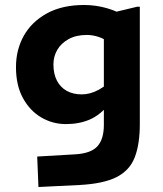

<svg xmlns="http://www.w3.org/2000/svg" viewBox="-20 -510 654 769"><path d="M396 -10V-451L529 -483H540V-13Q540 68 519.5 120.5Q499 173 446.5 199.5Q394 226 298 231L134 239L129 117L283 108Q345 104 370.5 75.5Q396 47 396 -10ZM44 -241Q44 -311 75.5 -367Q107 -423 168 -456.5Q229 -490 317 -490Q364 -490 409 -477Q454 -464 494 -438L431 -331Q400 -354 375.5 -362Q351 -370 328 -370Q285 -370 255 -353.5Q225 -337 209.5 -310.5Q194 -284 194 -252Q194 -214 208 -187Q222 -160 247.5 -146Q273 -132 307 -132Q324 -132 341 -136.5Q358 -141 375.5 -150.5Q393 -160 413 -176L418 -94Q381 -49 339 -31Q297 -13 244 -13Q191 -13 145.5 -39.5Q100 -66 72 -117Q44 -168 44 -241Z"/></svg>

Font: Intel One Mono Light
Style: Regular
Weight: 300
Monospace: yes
Designer: Fred Shallcrass
Foundry: Frere-Jones Type LLC
Version: Version 1.004